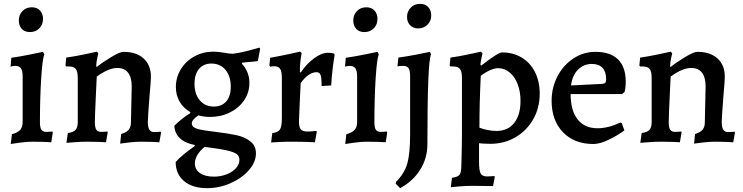

<svg xmlns="http://www.w3.org/2000/svg" viewBox="-20 -738 3870 1000"><path d="M42 -39Q72 -47 85 -61.5Q98 -76 98 -103V-340Q98 -369 89 -382Q80 -395 59 -395Q53 -395 45 -393.5Q37 -392 35 -391L39 -437Q88 -444 138.5 -454.5Q189 -465 204 -468L211 -454Q201 -433 194.5 -329.5Q188 -226 188 -101Q188 -74 195.5 -62.5Q203 -51 221 -51Q231 -51 240.5 -52Q250 -53 253 -53L255 -48L247 3Q237 2 208.5 1Q180 0 148 0Q120 0 83.5 5Q47 10 36 12ZM78 -631Q78 -661 97 -680.5Q116 -700 146 -700Q173 -700 188.5 -683Q204 -666 204 -640Q204 -610 185 -590.5Q166 -571 136 -571Q108 -571 93 -588Q78 -605 78 -631Z M662 -101 666 -288Q666 -335 647 -359.5Q628 -384 591 -384Q545 -384 484 -339Q481 -276 480 -257Q474 -129 474 -102Q474 -74 481.5 -62.5Q489 -51 508 -51Q517 -51 526.5 -52Q536 -53 539 -53L541 -49L532 3Q522 2 493.5 1Q465 0 434 0Q405 0 370.5 2.5Q336 5 326 6L333 -45Q362 -49 373.5 -61.5Q385 -74 385 -102V-332Q385 -366 374.5 -379Q364 -392 337 -392H325L321 -397L325 -438Q374 -445 422.5 -455.5Q471 -466 485 -469L492 -460Q490 -454 486 -434Q482 -414 481 -393L484 -389Q512 -412 558 -440Q604 -468 623 -468Q690 -468 728 -433.5Q766 -399 766 -339Q766 -315 759 -241Q750 -124 750 -103Q750 -75 758 -62.5Q766 -50 784 -50Q794 -50 803.5 -51Q813 -52 817 -52L819 -48L810 3Q800 2 772 1Q744 0 713 0Q687 0 652 4Q617 8 606 10L611 -40Q638 -48 650 -62Q662 -76 662 -101Z M1264 -414 1243 -412 1239 -407Q1279 -364 1279 -306Q1279 -257 1252 -216.5Q1225 -176 1178 -152.5Q1131 -129 1074 -129Q1043 -129 1013 -137Q979 -114 979 -96Q979 -75 1009 -66.5Q1039 -58 1104 -51Q1170 -43 1211.5 -34Q1253 -25 1283 -2.5Q1313 20 1313 61Q1313 106 1276.5 148Q1240 190 1181 216Q1122 242 1058 242Q983 242 939 205.5Q895 169 895 106Q908 90 935 67.5Q962 45 994 23V17Q945 8 917.5 -17.5Q890 -43 888 -83Q926 -121 971 -149V-154Q935 -175 915.5 -208.5Q896 -242 896 -285Q896 -335 922 -377.5Q948 -420 993 -444.5Q1038 -469 1092 -469Q1114 -469 1150 -463Q1175 -458 1192 -458Q1239 -463 1331 -490L1335 -485L1323 -420Q1296 -416 1264 -414ZM1182 -286Q1182 -341 1154.5 -374Q1127 -407 1081 -407Q1040 -407 1016.5 -379Q993 -351 993 -302Q993 -248 1020.5 -215.5Q1048 -183 1094 -183Q1135 -183 1158.5 -210Q1182 -237 1182 -286ZM995 113Q995 145 1021.5 163.5Q1048 182 1094 182Q1129 182 1160 170Q1191 158 1209 138Q1227 118 1227 94Q1227 75 1213 64.5Q1199 54 1162 45.5Q1125 37 1046 27Q1022 46 1008.5 68.5Q995 91 995 113Z M1448 -122V-332Q1448 -366 1439 -379.5Q1430 -393 1408 -393Q1401 -393 1395.5 -392Q1390 -391 1388 -390L1383 -397L1387 -437Q1433 -445 1481 -455.5Q1529 -466 1543 -469L1551 -462Q1549 -453 1545 -422Q1541 -391 1542 -363L1546 -360Q1577 -406 1616 -434.5Q1655 -463 1687 -463Q1700 -463 1709 -461.5Q1718 -460 1720 -459L1723 -453Q1720 -438 1713.5 -387.5Q1707 -337 1705 -293L1655 -290Q1655 -334 1649.5 -348Q1644 -362 1628 -362Q1608 -362 1586.5 -347Q1565 -332 1546 -305Q1545 -277 1541.5 -211.5Q1538 -146 1537 -106Q1537 -76 1546.5 -64.5Q1556 -53 1582 -53Q1596 -53 1609.5 -54.5Q1623 -56 1628 -56L1630 -51L1620 3Q1608 2 1575 1Q1542 0 1506 0Q1469 0 1435 1.5Q1401 3 1392 4L1398 -45Q1428 -48 1438 -63.5Q1448 -79 1448 -122Z M1784 -39Q1814 -47 1827 -61.5Q1840 -76 1840 -103V-340Q1840 -369 1831 -382Q1822 -395 1801 -395Q1795 -395 1787 -393.5Q1779 -392 1777 -391L1781 -437Q1830 -444 1880.5 -454.5Q1931 -465 1946 -468L1953 -454Q1943 -433 1936.5 -329.5Q1930 -226 1930 -101Q1930 -74 1937.5 -62.5Q1945 -51 1963 -51Q1973 -51 1982.5 -52Q1992 -53 1995 -53L1997 -48L1989 3Q1979 2 1950.5 1Q1922 0 1890 0Q1862 0 1825.5 5Q1789 10 1778 12ZM1820 -631Q1820 -661 1839 -680.5Q1858 -700 1888 -700Q1915 -700 1930.5 -683Q1946 -666 1946 -640Q1946 -610 1927 -590.5Q1908 -571 1878 -571Q1850 -571 1835 -588Q1820 -605 1820 -631Z M2100 -650Q2100 -679 2119.5 -698.5Q2139 -718 2168 -718Q2194 -718 2210 -701.5Q2226 -685 2226 -658Q2226 -629 2206.5 -609.5Q2187 -590 2158 -590Q2132 -590 2116 -606.5Q2100 -623 2100 -650ZM2041 219 2043 209Q2086 166 2101 114.5Q2116 63 2116 -37V-340Q2116 -371 2108 -383Q2100 -395 2078 -395Q2069 -395 2061 -394Q2053 -393 2050 -392L2055 -438Q2098 -444 2150.5 -454Q2203 -464 2219 -468L2225 -454Q2206 -418 2206 14Q2206 85 2169 145Q2132 205 2064 242Z M2334 188Q2365 184 2374 171.5Q2383 159 2383 120Q2386 15 2386 -41V-332Q2386 -366 2375.5 -379Q2365 -392 2338 -392H2326L2322 -397L2326 -438Q2375 -445 2423 -455.5Q2471 -466 2485 -469L2493 -460Q2492 -455 2488 -437Q2484 -419 2482 -402L2486 -396Q2574 -465 2595 -465Q2653 -465 2697.5 -438Q2742 -411 2766.5 -362.5Q2791 -314 2791 -250Q2791 -176 2757 -116.5Q2723 -57 2664.5 -23Q2606 11 2534 11Q2516 11 2498.5 10Q2481 9 2475 8V106Q2475 150 2483.5 165.5Q2492 181 2518 181Q2528 181 2538 180Q2548 179 2555 179L2557 183L2548 231L2441 230Q2405 230 2371.5 233Q2338 236 2328 237ZM2691 -212Q2691 -261 2676 -300Q2661 -339 2634 -361Q2607 -383 2574 -383Q2556 -383 2531.5 -372Q2507 -361 2484 -343Q2477 -201 2477 -73Q2494 -66 2518.5 -61Q2543 -56 2566 -56Q2625 -56 2658 -97.5Q2691 -139 2691 -212Z M2853 -213Q2853 -282 2883.5 -340.5Q2914 -399 2966.5 -433.5Q3019 -468 3081 -468Q3159 -468 3199 -428.5Q3239 -389 3239 -312Q3239 -281 3233 -259L3220 -248H2952Q2952 -162 2988.5 -116Q3025 -70 3092 -70Q3148 -70 3212 -100L3218 -97L3232 -59Q3196 -32 3150 -10Q3104 12 3071 12Q2971 12 2912 -49.5Q2853 -111 2853 -213ZM3115 -301Q3128 -302 3132.5 -307Q3137 -312 3137 -326Q3137 -364 3118 -384.5Q3099 -405 3063 -405Q3020 -405 2990.5 -375.5Q2961 -346 2954 -293Z M3651 -101 3655 -288Q3655 -335 3636 -359.5Q3617 -384 3580 -384Q3534 -384 3473 -339Q3470 -276 3469 -257Q3463 -129 3463 -102Q3463 -74 3470.5 -62.5Q3478 -51 3497 -51Q3506 -51 3515.5 -52Q3525 -53 3528 -53L3530 -49L3521 3Q3511 2 3482.5 1Q3454 0 3423 0Q3394 0 3359.5 2.5Q3325 5 3315 6L3322 -45Q3351 -49 3362.5 -61.5Q3374 -74 3374 -102V-332Q3374 -366 3363.5 -379Q3353 -392 3326 -392H3314L3310 -397L3314 -438Q3363 -445 3411.5 -455.5Q3460 -466 3474 -469L3481 -460Q3479 -454 3475 -434Q3471 -414 3470 -393L3473 -389Q3501 -412 3547 -440Q3593 -468 3612 -468Q3679 -468 3717 -433.5Q3755 -399 3755 -339Q3755 -315 3748 -241Q3739 -124 3739 -103Q3739 -75 3747 -62.5Q3755 -50 3773 -50Q3783 -50 3792.5 -51Q3802 -52 3806 -52L3808 -48L3799 3Q3789 2 3761 1Q3733 0 3702 0Q3676 0 3641 4Q3606 8 3595 10L3600 -40Q3627 -48 3639 -62Q3651 -76 3651 -101Z"/></svg>

Font: Alegreya Medium
Style: Regular
Weight: 500
Designer: Juan Pablo del Peral
Foundry: Huerta Tipografica
Version: Version 2.007; ttfautohint (v1.6)